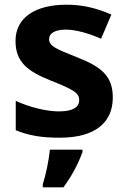

<svg xmlns="http://www.w3.org/2000/svg" viewBox="-20 -576 542 817"><path d="M460 -161C460 -254 409 -292 311 -331C215 -369 189 -380 189 -410C189 -435 215 -450 261 -450C302 -450 359 -434 410 -411L454 -514C392 -541 333 -556 263 -556C133 -556 46 -503 46 -402C46 -312 97 -273 194 -234C292 -195 317 -181 317 -150C317 -120 291 -102 230 -102C180 -102 106 -119 47 -147V-22C102 1 157 10 234 10C388 10 460 -57 460 -161ZM331 71V61H192C189 101 175 169 162 208V221H250C287 171 314 118 331 71Z"/></svg>

Font: Noto Sans Canadian Aboriginal
Style: Bold
Weight: 700
Designer: Monotype Design Team, Typotheque's Kevin King
Foundry: Monotype Imaging Inc.
Version: Version 2.004